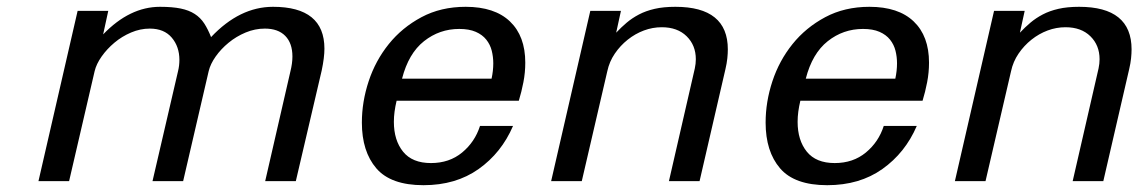

<svg xmlns="http://www.w3.org/2000/svg" viewBox="-20 -532 3347 564"><path d="M208 -500H298L283 -431Q361 -512 450 -512Q486 -512 510.5 -507Q535 -502 552 -491Q569 -480 580 -463Q591 -446 600 -423Q684 -512 782 -512Q933 -512 933 -389Q933 -363 925 -325L849 0H759L833 -322Q839 -346 839 -366Q839 -405 818 -426.5Q797 -448 758 -448Q729 -448 701.5 -436.5Q674 -425 651.5 -406.5Q629 -388 613.5 -366Q598 -344 593 -323L518 0H428L503 -323Q505 -331 506 -339.5Q507 -348 507 -356Q507 -395 484.5 -421.5Q462 -448 420 -448Q392 -448 365 -436.5Q338 -425 316 -406.5Q294 -388 278.5 -366Q263 -344 258 -323L183 0H93Z M1043 -172Q1043 -233 1063 -293.5Q1083 -354 1122 -402.5Q1161 -451 1218 -481.5Q1275 -512 1348 -512Q1433 -512 1478 -469Q1523 -426 1523 -348Q1523 -319 1517.5 -290.5Q1512 -262 1504 -236H1145Q1141 -219 1139 -204Q1137 -189 1137 -174Q1137 -120 1164 -86.5Q1191 -53 1246 -53Q1300 -53 1337.5 -84Q1375 -115 1390 -162H1487Q1453 -83 1386 -35.5Q1319 12 1224 12Q1128 12 1085.5 -37.5Q1043 -87 1043 -172ZM1424 -301Q1429 -324 1429 -346Q1429 -365 1424.5 -383Q1420 -401 1408.5 -415.5Q1397 -430 1377.5 -438.5Q1358 -447 1329 -447Q1271 -447 1225.5 -411Q1180 -375 1161 -301Z M1714 -500H1804L1790 -436Q1805 -452 1821 -465.5Q1837 -479 1857 -489.5Q1877 -500 1903 -506Q1929 -512 1964 -512Q2118 -512 2118 -387Q2118 -375 2116.5 -360.5Q2115 -346 2111 -329L2035 0H1945L2021 -331Q2024 -345 2024 -358Q2024 -399 1997 -425.5Q1970 -452 1924 -452Q1897 -452 1871.5 -442.5Q1846 -433 1824 -415.5Q1802 -398 1786 -374.5Q1770 -351 1764 -323L1689 0H1599Z M2229 -172Q2229 -233 2249 -293.5Q2269 -354 2308 -402.5Q2347 -451 2404 -481.5Q2461 -512 2534 -512Q2619 -512 2664 -469Q2709 -426 2709 -348Q2709 -319 2703.5 -290.5Q2698 -262 2690 -236H2331Q2327 -219 2325 -204Q2323 -189 2323 -174Q2323 -120 2350 -86.5Q2377 -53 2432 -53Q2486 -53 2523.5 -84Q2561 -115 2576 -162H2673Q2639 -83 2572 -35.5Q2505 12 2410 12Q2314 12 2271.5 -37.5Q2229 -87 2229 -172ZM2610 -301Q2615 -324 2615 -346Q2615 -365 2610.5 -383Q2606 -401 2594.5 -415.5Q2583 -430 2563.5 -438.5Q2544 -447 2515 -447Q2457 -447 2411.5 -411Q2366 -375 2347 -301Z M2900 -500H2990L2976 -436Q2991 -452 3007 -465.5Q3023 -479 3043 -489.5Q3063 -500 3089 -506Q3115 -512 3150 -512Q3304 -512 3304 -387Q3304 -375 3302.5 -360.5Q3301 -346 3297 -329L3221 0H3131L3207 -331Q3210 -345 3210 -358Q3210 -399 3183 -425.5Q3156 -452 3110 -452Q3083 -452 3057.5 -442.5Q3032 -433 3010 -415.5Q2988 -398 2972 -374.5Q2956 -351 2950 -323L2875 0H2785Z"/></svg>

Font: Perun
Style: Italic
Weight: 400
Italic angle: -12°
Foundry: Copyright (c) Stefan Peev, Context Ltd, 2016
Version: Version 1.027